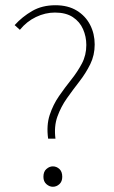

<svg xmlns="http://www.w3.org/2000/svg" viewBox="-20 -702 434 734"><path d="M164 -172Q157 -223 170 -262.5Q183 -302 205.5 -334.5Q228 -367 252 -397Q276 -427 293 -459Q310 -491 310 -530Q310 -562 297.5 -590.5Q285 -619 258.5 -636.5Q232 -654 190 -654Q153 -654 117.5 -637Q82 -620 56 -588L36 -606Q65 -638 103 -660Q141 -682 192 -682Q240 -682 273.5 -661.5Q307 -641 324.5 -607Q342 -573 342 -532Q342 -491 325 -456.5Q308 -422 283.5 -390.5Q259 -359 236 -326.5Q213 -294 199.5 -256.5Q186 -219 192 -172ZM182 12Q169 12 157.5 2Q146 -8 146 -26Q146 -46 157.5 -56Q169 -66 182 -66Q196 -66 207 -56Q218 -46 218 -26Q218 -8 207 2Q196 12 182 12Z"/></svg>

Font: Assistant ExtraLight
Style: Regular
Weight: 200
Designer: Hebrew By Ben Nathan, Latin by Paul Hunt
Version: Version 3.000